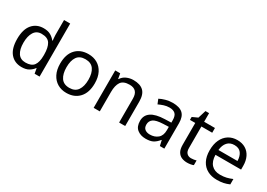

<svg xmlns="http://www.w3.org/2000/svg" viewBox="3 -1567 3318 2383"><g transform="rotate(30 1662.0 -375.0)"><path d="M275 10Q175 10 115 -59.5Q55 -129 55 -267Q55 -405 115.5 -475.5Q176 -546 276 -546Q338 -546 377.5 -523Q417 -500 442 -467H448Q447 -480 444.5 -505.5Q442 -531 442 -546V-760H530V0H459L446 -72H442Q418 -38 378 -14Q338 10 275 10ZM289 -63Q374 -63 408.5 -109.5Q443 -156 443 -250V-266Q443 -366 410 -419.5Q377 -473 288 -473Q217 -473 181.5 -416.5Q146 -360 146 -265Q146 -169 181.5 -116Q217 -63 289 -63Z M1166 -269Q1166 -136 1098.5 -63Q1031 10 916 10Q845 10 789.5 -22.5Q734 -55 702 -117.5Q670 -180 670 -269Q670 -402 737 -474Q804 -546 919 -546Q992 -546 1047.5 -513.5Q1103 -481 1134.5 -419.5Q1166 -358 1166 -269ZM761 -269Q761 -174 798.5 -118.5Q836 -63 918 -63Q999 -63 1037 -118.5Q1075 -174 1075 -269Q1075 -364 1037 -418Q999 -472 917 -472Q835 -472 798 -418Q761 -364 761 -269Z M1563 -546Q1659 -546 1708 -499.5Q1757 -453 1757 -349V0H1670V-343Q1670 -472 1550 -472Q1461 -472 1427 -422Q1393 -372 1393 -278V0H1305V-536H1376L1389 -463H1394Q1420 -505 1466 -525.5Q1512 -546 1563 -546Z M2126 -545Q2224 -545 2271 -502Q2318 -459 2318 -365V0H2254L2237 -76H2233Q2198 -32 2159.5 -11Q2121 10 2053 10Q1980 10 1932 -28.5Q1884 -67 1884 -149Q1884 -229 1947 -272.5Q2010 -316 2141 -320L2232 -323V-355Q2232 -422 2203 -448Q2174 -474 2121 -474Q2079 -474 2041 -461.5Q2003 -449 1970 -433L1943 -499Q1978 -518 2026 -531.5Q2074 -545 2126 -545ZM2152 -259Q2052 -255 2013.5 -227Q1975 -199 1975 -148Q1975 -103 2002.5 -82Q2030 -61 2073 -61Q2141 -61 2186 -98.5Q2231 -136 2231 -214V-262Z M2663 -62Q2683 -62 2704 -65.5Q2725 -69 2738 -73V-6Q2724 1 2698 5.5Q2672 10 2648 10Q2606 10 2570.5 -4.5Q2535 -19 2513 -55Q2491 -91 2491 -156V-468H2415V-510L2492 -545L2527 -659H2579V-536H2734V-468H2579V-158Q2579 -109 2602.5 -85.5Q2626 -62 2663 -62Z M3052 -546Q3121 -546 3170.5 -516Q3220 -486 3246.5 -431.5Q3273 -377 3273 -304V-251H2906Q2908 -160 2952.5 -112.5Q2997 -65 3077 -65Q3128 -65 3167.5 -74.5Q3207 -84 3249 -102V-25Q3208 -7 3168 1.5Q3128 10 3073 10Q2997 10 2938.5 -21Q2880 -52 2847.5 -113.5Q2815 -175 2815 -264Q2815 -352 2844.5 -415Q2874 -478 2927.5 -512Q2981 -546 3052 -546ZM3051 -474Q2988 -474 2951.5 -433.5Q2915 -393 2908 -321H3181Q3180 -389 3149 -431.5Q3118 -474 3051 -474Z"/></g></svg>

Font: Noto Sans Indic Siyaq Numbers
Style: Regular
Weight: 400
Designer: Monotype Design Team
Foundry: Monotype Imaging Inc.
Version: Version 2.002; ttfautohint (v1.8.4.7-5d5b)